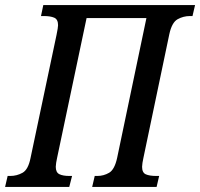

<svg xmlns="http://www.w3.org/2000/svg" viewBox="-38 -734 786 754"><path d="M-18 0 -8 -43H2Q28 -43 50.5 -55.5Q73 -68 82 -114L184 -597Q187 -612 188.5 -621Q190 -630 190 -635Q190 -658 175 -664.5Q160 -671 134 -671H123L132 -714H728L718 -671H708Q682 -671 659.5 -658.5Q637 -646 627 -600L525 -113Q523 -104 521.5 -94.5Q520 -85 520 -79Q520 -56 534.5 -49.5Q549 -43 576 -43H587L577 0H324L334 -43H344Q369 -43 390.5 -55.5Q412 -68 422 -114L537 -663H302L186 -113Q184 -104 182.5 -94.5Q181 -85 181 -79Q181 -57 195 -50Q209 -43 235 -43H245L234 0Z"/></svg>

Font: Noto Serif ExtraCondensed Medium
Style: Italic
Weight: 500
Width: 2
Italic angle: -12°
Designer: Monotype Design Team
Foundry: Monotype Imaging Inc.
Version: Version 2.013; ttfautohint (v1.8.4.7-5d5b)